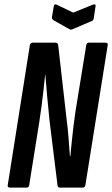

<svg xmlns="http://www.w3.org/2000/svg" viewBox="-20 -848 507 868"><path d="M25 0Q13 0 15 -11L115 -644Q118 -655 127 -655H231Q242 -655 243 -644L282 -301Q287 -264 290 -223Q293 -182 296 -142H298Q301 -172 304.5 -208Q308 -244 312.5 -280Q317 -316 321 -343L370 -644Q372 -655 381 -655H457Q469 -655 467 -644L366 -11Q364 0 354 0H250Q241 0 240 -11L204 -302Q198 -359 193 -414.5Q188 -470 185 -510H184Q181 -480 177 -443.5Q173 -407 168 -369.5Q163 -332 158 -299L112 -11Q111 0 101 0ZM400 -827Q414 -832 412 -820L404 -766Q403 -761 401.5 -758Q400 -755 395 -753L308 -716Q300 -712 294 -716L223 -756Q213 -762 215 -772L223 -819Q225 -832 236 -827L311 -791Z"/></svg>

Font: Sofia Sans Extra Condensed
Style: Bold Italic
Weight: 700
Italic angle: -9°
Designer: Botio Nikoltchev, Ani Petrova
Foundry: lettersoup
Version: Version 4.101